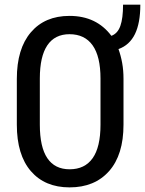

<svg xmlns="http://www.w3.org/2000/svg" viewBox="-20 -789 619 819"><path d="M506.8 -257.3Q506.8 -128.4 445.3 -59.1Q383.8 10.3 276.9 10.3Q171.4 10.3 111.6 -59.1Q51.8 -128.4 51.8 -257.3V-452.6Q51.8 -581.1 111.6 -651.1Q171.4 -721.2 276.4 -721.2Q334.5 -721.2 379.2 -699.7Q423.8 -678.2 455.1 -636.2Q481.9 -646 493.4 -678.5Q504.9 -710.9 504.9 -769H578.6Q578.6 -690.9 555.7 -643.8Q532.7 -596.7 485.4 -579.6Q495.6 -551.3 501.2 -520Q506.8 -488.8 506.8 -452.6ZM408.7 -454.1Q408.7 -548.3 375 -595.7Q341.3 -643.1 276.4 -643.1Q213.9 -643.1 181.9 -595.7Q149.9 -548.3 149.9 -454.1V-257.3Q149.9 -161.6 181.9 -114.3Q213.9 -66.9 276.9 -66.9Q341.8 -66.9 375.2 -114.3Q408.7 -161.6 408.7 -257.3Z"/></svg>

Font: Franco
Style: Regular
Weight: 400
Designer: Google
Version: Version 1.200311; 2013